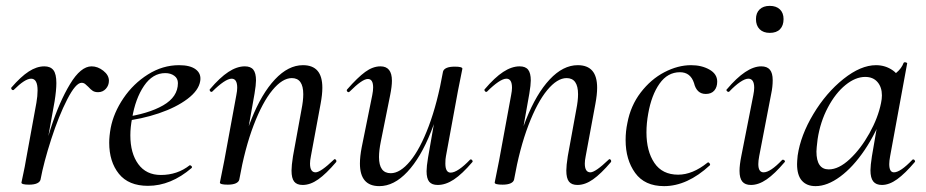

<svg xmlns="http://www.w3.org/2000/svg" viewBox="-20 -621 3154 654"><path d="M292 -395Q313 -395 332 -380Q351 -365 351 -346Q351 -330 340.5 -318.5Q330 -307 314 -307Q303 -307 296 -311.5Q289 -316 281 -325Q276 -330 270.5 -334.5Q265 -339 258 -339Q238 -339 209 -282.5Q180 -226 154.5 -147Q129 -68 118 -9L108 -10Q124 -95 153 -184.5Q182 -274 218.5 -334.5Q255 -395 292 -395ZM53 1Q54 -5 59.5 -30Q65 -55 68 -74L104 -271Q108 -294 108 -313Q108 -353 86 -353Q65 -353 27 -315Q26 -314 24 -314Q21 -314 19 -317.5Q17 -321 19 -323Q51 -360 78 -377.5Q105 -395 131 -395Q152 -395 162 -382Q172 -369 172 -338Q172 -314 166 -276L118 -9Q116 -1 106 3.5Q96 8 79 8Q53 8 53 1Z M352 -135Q352 -157 357 -185Q367 -237 400.5 -286.5Q434 -336 484 -367.5Q534 -399 590 -399Q628 -399 647 -384.5Q666 -370 662 -345Q657 -313 618.5 -284Q580 -255 521 -235Q462 -215 397 -208L399 -221Q485 -233 535.5 -262Q586 -291 586 -338Q586 -354 573.5 -363Q561 -372 543 -372Q500 -372 470.5 -328.5Q441 -285 430 -218Q424 -188 424 -160Q424 -99 451 -62Q478 -25 528 -25Q584 -25 626 -58H627Q630 -58 632.5 -55Q635 -52 633 -49Q562 12 484 12Q418 12 385 -29Q352 -70 352 -135Z M973 -40Q973 -57 978 -89L1007 -248Q1013 -278 1013 -300Q1013 -355 974 -355Q942 -355 908 -314Q874 -273 844 -194.5Q814 -116 795 -9L781 -10Q801 -126 836 -214Q871 -302 916.5 -350.5Q962 -399 1012 -399Q1045 -399 1061.5 -380Q1078 -361 1078 -322Q1078 -299 1072 -267L1039 -89Q1036 -74 1036 -64Q1036 -34 1055 -34Q1072 -34 1117 -77Q1119 -79 1120 -79Q1123 -79 1125 -75.5Q1127 -72 1125 -69Q1091 -29 1064 -10Q1037 9 1011 9Q991 9 982 -2.5Q973 -14 973 -40ZM729 1 733 -19Q742 -62 744 -74L785 -297Q788 -312 788 -322Q788 -353 769 -353Q758 -353 741 -341.5Q724 -330 703 -309Q702 -308 700 -308Q697 -308 695 -311.5Q693 -315 695 -317Q729 -357 758 -376Q787 -395 814 -395Q834 -395 843 -383.5Q852 -372 852 -347Q852 -332 847 -302L795 -9Q793 -1 783 3.5Q773 8 756 8Q729 8 729 1Z M1206 -64Q1206 -88 1212 -119L1248 -297Q1251 -312 1251 -323Q1251 -352 1233 -352Q1214 -352 1171 -309Q1169 -307 1167 -307Q1164 -307 1162 -310.5Q1160 -314 1163 -317Q1198 -357 1224 -376Q1250 -395 1276 -395Q1315 -395 1315 -346Q1315 -327 1309 -297L1277 -138Q1271 -108 1271 -86Q1271 -31 1311 -31Q1343 -31 1377 -72Q1411 -113 1440.5 -191.5Q1470 -270 1489 -377L1503 -376Q1483 -260 1448 -172Q1413 -84 1367.5 -35.5Q1322 13 1272 13Q1206 13 1206 -64ZM1433 -38Q1433 -54 1438 -84L1489 -377Q1491 -385 1501 -389.5Q1511 -394 1529 -394Q1555 -394 1555 -387L1551 -367Q1542 -324 1540 -312L1499 -89Q1497 -80 1497 -64Q1497 -33 1515 -33Q1527 -33 1544 -44.5Q1561 -56 1581 -77Q1582 -78 1584 -78Q1587 -78 1589 -74.5Q1591 -71 1589 -69Q1554 -28 1526 -9.5Q1498 9 1471 9Q1451 9 1442 -2Q1433 -13 1433 -38Z M1909 -40Q1909 -57 1914 -89L1943 -248Q1949 -278 1949 -300Q1949 -355 1910 -355Q1878 -355 1844 -314Q1810 -273 1780 -194.5Q1750 -116 1731 -9L1717 -10Q1737 -126 1772 -214Q1807 -302 1852.5 -350.5Q1898 -399 1948 -399Q1981 -399 1997.5 -380Q2014 -361 2014 -322Q2014 -299 2008 -267L1975 -89Q1972 -74 1972 -64Q1972 -34 1991 -34Q2008 -34 2053 -77Q2055 -79 2056 -79Q2059 -79 2061 -75.5Q2063 -72 2061 -69Q2027 -29 2000 -10Q1973 9 1947 9Q1927 9 1918 -2.5Q1909 -14 1909 -40ZM1665 1 1669 -19Q1678 -62 1680 -74L1721 -297Q1724 -312 1724 -322Q1724 -353 1705 -353Q1694 -353 1677 -341.5Q1660 -330 1639 -309Q1638 -308 1636 -308Q1633 -308 1631 -311.5Q1629 -315 1631 -317Q1665 -357 1694 -376Q1723 -395 1750 -395Q1770 -395 1779 -383.5Q1788 -372 1788 -347Q1788 -332 1783 -302L1731 -9Q1729 -1 1719 3.5Q1709 8 1692 8Q1665 8 1665 1Z M2111 -144Q2111 -174 2117 -202Q2128 -261 2162.5 -306Q2197 -351 2243 -375Q2289 -399 2334 -399Q2370 -399 2396.5 -384Q2423 -369 2423 -343Q2423 -324 2413 -312.5Q2403 -301 2384 -301Q2353 -301 2344 -338Q2332 -375 2296 -375Q2254 -375 2226.5 -336Q2199 -297 2188 -234Q2182 -201 2182 -170Q2182 -106 2209 -66Q2236 -26 2290 -26Q2339 -26 2390 -67L2392 -68Q2395 -68 2397.5 -64Q2400 -60 2398 -58Q2321 13 2242 13Q2176 13 2143.5 -32Q2111 -77 2111 -144Z M2499 -39Q2499 -59 2505 -89L2546 -297Q2549 -312 2549 -322Q2549 -353 2529 -353Q2518 -353 2501 -341.5Q2484 -330 2464 -309Q2463 -308 2461 -308Q2458 -308 2455.5 -311.5Q2453 -315 2456 -317Q2522 -395 2573 -395Q2593 -395 2602.5 -383.5Q2612 -372 2612 -348Q2612 -325 2607 -302L2566 -89Q2563 -73 2563 -62Q2563 -34 2581 -34Q2604 -34 2644 -76Q2645 -77 2647 -77Q2651 -77 2653 -73.5Q2655 -70 2652 -68Q2619 -29 2591.5 -10Q2564 9 2538 9Q2518 9 2508.5 -2.5Q2499 -14 2499 -39ZM2555 -556Q2555 -577 2567.5 -589Q2580 -601 2602 -601Q2624 -601 2636.5 -589Q2649 -577 2649 -556Q2649 -534 2637 -521.5Q2625 -509 2602 -509Q2580 -509 2567.5 -521.5Q2555 -534 2555 -556Z M2695 -62Q2695 -71 2697 -91Q2707 -160 2750.5 -232.5Q2794 -305 2853 -352Q2912 -399 2964 -399Q2996 -399 3021.5 -381Q3047 -363 3050 -328L3002 -357Q3016 -359 3033.5 -373.5Q3051 -388 3058 -407Q3060 -409 3062 -409Q3065 -409 3068 -407.5Q3071 -406 3070 -405L3012 -89Q3009 -73 3009 -62Q3009 -34 3025 -34Q3047 -34 3088 -77Q3089 -78 3091 -78Q3094 -78 3096 -74.5Q3098 -71 3096 -69Q3063 -30 3036 -10.5Q3009 9 2984 9Q2964 9 2954.5 -3Q2945 -15 2945 -41Q2945 -57 2950 -89L2974 -229L2993 -246Q2965 -169 2925.5 -110.5Q2886 -52 2842 -19.5Q2798 13 2758 13Q2728 13 2711.5 -5.5Q2695 -24 2695 -62ZM2981 -270Q2984 -284 2984 -296Q2984 -324 2969 -341.5Q2954 -359 2927 -359Q2894 -359 2860 -331.5Q2826 -304 2800 -255Q2774 -206 2765 -147Q2761 -115 2761 -105Q2761 -44 2803 -44Q2837 -44 2874.5 -79Q2912 -114 2941.5 -167Q2971 -220 2981 -270Z"/></svg>

Font: Cormorant Garamond Medium
Style: Italic
Weight: 500
Italic angle: -10°
Designer: Christian Thalmann (Catharsis Fonts)
Foundry: Catharsis Fonts
Version: Version 4.000